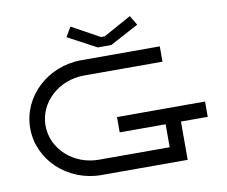

<svg xmlns="http://www.w3.org/2000/svg" viewBox="-83 -884 1167 988"><g transform="rotate(-10 500.0 -390.0)"><path d="M685 -730 655 -780 510 -700H490L345 -780L315 -730L465 -650H535ZM780 -600H370C193.4 -600 50 -465.6 50 -300C50 -134.4 193.4 0 370 0H820V-200H960V-280H500V-200H740V-80H370C237.5 -80 130 -178.6 130 -300C130 -421.4 237.5 -520 370 -520H780Z"/></g></svg>

Font: KetosagCBd
Style: Regular
Weight: 500
Designer: gluk
Foundry: gluk
Version: Version 00.0024